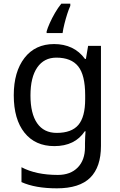

<svg xmlns="http://www.w3.org/2000/svg" viewBox="-20 -786 655 1046"><path d="M275 -546Q328 -546 370.5 -526Q413 -506 443 -465H448L460 -536H530V9Q530 124 471.5 182Q413 240 290 240Q172 240 97 206V125Q176 167 295 167Q364 167 403.5 126.5Q443 86 443 16V-5Q443 -17 444 -39.5Q445 -62 446 -71H442Q388 10 276 10Q172 10 113.5 -63Q55 -136 55 -267Q55 -395 113.5 -470.5Q172 -546 275 -546ZM287 -472Q220 -472 183 -418.5Q146 -365 146 -266Q146 -167 182.5 -114.5Q219 -62 289 -62Q370 -62 407 -105.5Q444 -149 444 -246V-267Q444 -377 406 -424.5Q368 -472 287 -472ZM363 -754Q355 -737 346.5 -710.5Q338 -684 331 -656Q324 -628 321 -606H234V-615Q239 -633 251 -660Q263 -687 279.5 -715.5Q296 -744 314 -766H363Z"/></svg>

Font: Noto Znamenny Musical Notation
Style: Regular
Weight: 400
Version: Version 1.003; ttfautohint (v1.8.4.7-5d5b)